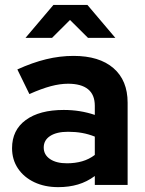

<svg xmlns="http://www.w3.org/2000/svg" viewBox="-20 -761 595 790"><path d="M219.6 9Q163.9 9 120.9 -11.4Q78 -31.9 53.8 -68Q29.6 -104.2 29.6 -151.3Q29.6 -225.9 86.1 -267.2Q142.6 -308.6 242.4 -308.6Q309.8 -308.6 370.1 -288.2V-325.6Q370.1 -371.3 342.2 -393.9Q314.3 -416.5 260 -416.5Q227.3 -416.5 189.1 -406.4Q150.9 -396.2 100.9 -374L51.4 -475.3Q113.3 -503.5 169.6 -517.2Q226 -531 282.8 -531Q388.5 -531 446.8 -480.7Q505.1 -430.3 505.1 -338.4V0H370.1V-36.8Q337.6 -12.8 300.6 -1.9Q263.7 9 219.6 9ZM159.9 -154Q159.9 -124.2 185.8 -106.6Q211.6 -89.1 255.5 -89.1Q289 -89.1 317.8 -97.3Q346.6 -105.6 370.1 -123.5V-198.9Q344.8 -209.1 317.7 -214Q290.6 -218.8 260.2 -218.8Q213.1 -218.8 186.5 -201.6Q159.9 -184.4 159.9 -154ZM342 -605.3 268 -678.9 194.3 -605.3H85L199.7 -740.6H339.8L454.5 -605.3Z"/></svg>

Font: Red Hat Display VF
Style: Regular
Weight: 300
Designer: Pentagram, MCKL
Foundry: Pentagram, MCKL
Version: Version 1.023